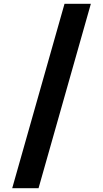

<svg xmlns="http://www.w3.org/2000/svg" viewBox="-20 -843 540 1006"><path d="M44 143 318 -823H456L182 143Z"/></svg>

Font: Iosevka SS04 Heavy
Style: Regular
Weight: 900
Monospace: yes
Designer: Belleve Invis
Foundry: Belleve Invis
Version: Version 19.0.0; ttfautohint (v1.8.4)